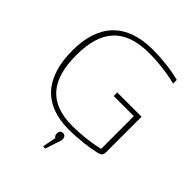

<svg xmlns="http://www.w3.org/2000/svg" viewBox="-237 -815 1138 1138"><g transform="rotate(45 332.0 -246.0)"><path d="M603 -621V-652C540 -669 454 -679 377 -679C152 -679 42 -555 42 -338C42 -115 147 9 358 9C437 9 518 -1 578 -15C602 -21 610 -32 610 -55V-350H406V-320H575V-46C505 -29 425 -21 359 -21C163 -21 78 -127 78 -335C78 -544 169 -649 377 -649C446 -649 530 -640 603 -621ZM321 187H340L362 118C369 98 374 89 374 77V76C374 57 364 47 350 47C333 47 325 57 325 75V76C325 86 328 96 338 101Z"/></g></svg>

Font: LT Wave Alt Thin
Style: Regular
Weight: 100
Designer: Daniel Lyons
Version: Version 2.5 (Glyphs App)